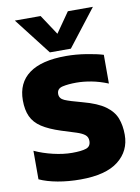

<svg xmlns="http://www.w3.org/2000/svg" viewBox="-97 -953 749 1027"><g transform="rotate(-10 277.5 -439.0)"><path d="M212 -688 57 -888H197L269 -779L345 -888H481L326 -688ZM256 10Q191 10 133 -0.5Q75 -11 34 -30V-185Q79 -164 134 -151Q189 -138 237 -138Q287 -138 312.5 -146.5Q338 -155 338 -185Q338 -206 323.5 -218Q309 -230 278.5 -240Q248 -250 199 -265Q134 -286 96 -311Q58 -336 41.5 -372Q25 -408 25 -460Q25 -555 92.5 -604.5Q160 -654 293 -654Q346 -654 402.5 -645Q459 -636 494 -625V-469Q447 -488 404 -496Q361 -504 323 -504Q279 -504 248 -497Q217 -490 217 -461Q217 -436 243.5 -424.5Q270 -413 338 -395Q417 -374 458.5 -344Q500 -314 515 -274.5Q530 -235 530 -185Q530 -97 462 -43.5Q394 10 256 10Z"/></g></svg>

Font: Kanit
Style: Bold
Weight: 700
Designer: Katatrad Team
Foundry: CadsonDemak
Version: Version 2.000; ttfautohint (v1.8.3)